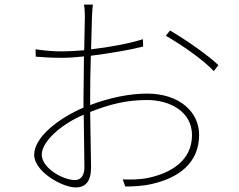

<svg xmlns="http://www.w3.org/2000/svg" viewBox="-20 -805 1040 837"><path d="M721 -672 703 -649C769 -611 862 -548 912 -495L932 -521C889 -563 787 -634 721 -672ZM345 -305 348 -75C348 -44 335 -20 307 -20C255 -20 162 -72 162 -131C162 -187 245 -263 345 -305ZM135 -590 136 -558C169 -555 205 -553 252 -553C278 -553 311 -555 346 -559L344 -379V-336C237 -290 129 -208 129 -130C129 -57 251 12 310 12C353 12 377 -14 377 -76L373 -317C460 -351 532 -369 621 -369C723 -369 817 -317 817 -216C817 -103 722 -50 628 -30C587 -21 546 -22 515 -23L526 8C555 8 599 7 642 -3C758 -29 848 -94 848 -217C848 -319 760 -397 621 -397C545 -397 457 -379 373 -347V-382C373 -432 374 -500 376 -562C456 -572 545 -587 604 -602L603 -634C543 -615 456 -599 377 -590L381 -734C382 -756 383 -768 385 -785H346C349 -770 350 -751 350 -732L347 -586C312 -583 279 -581 252 -581C215 -581 186 -583 135 -590Z"/></svg>

Font: Noto Sans JP Thin
Style: Regular
Weight: 100
Designer: Ryoko NISHIZUKA 西塚涼子 (kana, bopomofo & ideographs); Paul D. Hunt (Latin, Greek & Cyrillic); Sandoll Communications 산돌커뮤니
Foundry: Adobe
Version: Version 2.004;hotconv 1.0.118;makeotfexe 2.5.65603